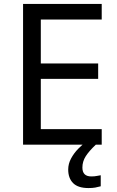

<svg xmlns="http://www.w3.org/2000/svg" viewBox="-20 -734 596 974"><path d="M496 0H97V-714H496V-635H187V-412H478V-334H187V-79H496ZM398 116Q398 161 443 161Q460 161 471.5 158.5Q483 156 491 155V211Q477 215 463 217.5Q449 220 429 220Q376 220 351 195Q326 170 326 126Q326 97 340.5 70Q355 43 376.5 21Q398 -1 418 -15L466 0Q432 32 415 58.5Q398 85 398 116Z"/></svg>

Font: Noto Sans Nag Mundari
Style: Regular
Weight: 400
Designer: Muthu Nedumaran
Version: Version 1.000; ttfautohint (v1.8.4.7-5d5b)